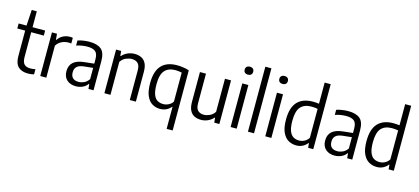

<svg xmlns="http://www.w3.org/2000/svg" viewBox="-74 -1447 5031 2306"><g transform="rotate(15 2441.0 -294.0)"><path d="M263.5 9.5Q186.5 9.5 143.5 -31Q100.5 -71.5 100.5 -163V-480H2.5V-542.5H100.5L112.5 -740H175.5V-542.5H332V-480H175.5V-174.5Q175.5 -108.5 201 -82.8Q226.5 -57 279 -57Q305 -57 339.5 -64.5V0.5Q301.5 9.5 263.5 9.5Z M416.5 0V-542.5H479.5L485.5 -469H491Q516.5 -508.5 556 -528Q595.5 -547.5 639 -547.5Q649.5 -547.5 658.8 -546.8Q668 -546 675.5 -544.5V-473.5Q665.5 -475.5 655.8 -475.8Q646 -476 635 -476Q595.5 -476 555.5 -456.2Q515.5 -436.5 492 -397V0Z M860 8.5Q789.5 8.5 747.2 -30Q705 -68.5 705 -138.5Q705 -209.5 749.8 -249.8Q794.5 -290 891.5 -299L1005 -311.5V-363.5Q1005 -436.5 972.2 -462Q939.5 -487.5 874 -487.5Q845 -487.5 809 -482.2Q773 -477 737.5 -464.5V-528Q769.5 -539 809.2 -544.8Q849 -550.5 884 -550.5Q980.5 -550.5 1029.8 -509.2Q1079 -468 1079 -360V0H1016L1010 -60H1005Q980.5 -26 942.5 -8.8Q904.5 8.5 860 8.5ZM781 -146Q781 -51 879 -51Q911.5 -51 945 -66Q978.5 -81 1005 -118.5V-259L896.5 -247.5Q836 -241.5 808.5 -216.2Q781 -191 781 -146Z M1214 0V-542.5H1277.5L1283 -481.5H1288.5Q1318.5 -514.5 1358.8 -532.5Q1399 -550.5 1445.5 -550.5Q1492 -550.5 1528 -533.2Q1564 -516 1584.8 -476.5Q1605.5 -437 1605.5 -369.5V0H1530V-365.5Q1530 -431.5 1502 -457Q1474 -482.5 1427 -482.5Q1394 -482.5 1355 -466.2Q1316 -450 1289.5 -409.5V0Z M2047 220V-53H2042.5Q2021.5 -26.5 1986.8 -8.5Q1952 9.5 1906 9.5Q1854 9.5 1810 -16.2Q1766 -42 1739.5 -101Q1713 -160 1713 -260Q1713 -408.5 1779 -479.5Q1845 -550.5 1971.5 -550.5Q2009.5 -550.5 2050 -544.5Q2090.5 -538.5 2122 -527.5V220ZM1928.5 -56.5Q1962 -56.5 1994.2 -72Q2026.5 -87.5 2047 -118.5V-479Q2031.5 -483 2009.8 -485.8Q1988 -488.5 1966.5 -488.5Q1881.5 -488.5 1836 -438Q1790.5 -387.5 1790.5 -267.5Q1790.5 -183 1808.5 -137.2Q1826.5 -91.5 1857.8 -74Q1889 -56.5 1928.5 -56.5Z M2415.5 9Q2370 9 2334.2 -8Q2298.5 -25 2277.8 -65Q2257 -105 2257 -172.5V-542.5H2332V-176Q2332 -109.5 2360.2 -84.2Q2388.5 -59 2433 -59Q2465.5 -59 2504 -75.5Q2542.5 -92 2568 -131.5V-542.5H2643.5V0H2580L2574.5 -59.5H2569.5Q2538 -25 2498.2 -8Q2458.5 9 2415.5 9Z M2783.5 0V-542.5H2859V0ZM2821 -661.5Q2795.5 -661.5 2781.8 -674.5Q2768 -687.5 2768 -710.5Q2768 -733.5 2781.8 -746.8Q2795.5 -760 2821 -760Q2846.5 -760 2860.2 -746.8Q2874 -733.5 2874 -710.5Q2874 -687.5 2860.2 -674.5Q2846.5 -661.5 2821 -661.5Z M2999 0V-808H3074.5V0Z M3214.5 0V-542.5H3290V0ZM3252 -661.5Q3226.5 -661.5 3212.8 -674.5Q3199 -687.5 3199 -710.5Q3199 -733.5 3212.8 -746.8Q3226.5 -760 3252 -760Q3277.5 -760 3291.2 -746.8Q3305 -733.5 3305 -710.5Q3305 -687.5 3291.2 -674.5Q3277.5 -661.5 3252 -661.5Z M3601 9.5Q3547 9.5 3502 -16.2Q3457 -42 3429.8 -101Q3402.5 -160 3402.5 -260Q3402.5 -408.5 3468.5 -479.5Q3534.5 -550.5 3662 -550.5Q3680.5 -550.5 3700 -549Q3719.5 -547.5 3736.5 -545V-808H3811.5V0H3747.5L3742 -56.5H3737Q3716 -28.5 3681.2 -9.5Q3646.5 9.5 3601 9.5ZM3618 -56Q3651.5 -56 3683.8 -72.2Q3716 -88.5 3736.5 -121.5V-481Q3701 -488.5 3659 -488.5Q3571 -488.5 3525.5 -437.8Q3480 -387 3480 -267Q3480 -183.5 3498 -137.8Q3516 -92 3547.2 -74Q3578.5 -56 3618 -56Z M4077 8.5Q4006.5 8.5 3964.2 -30Q3922 -68.5 3922 -138.5Q3922 -209.5 3966.8 -249.8Q4011.5 -290 4108.5 -299L4222 -311.5V-363.5Q4222 -436.5 4189.2 -462Q4156.5 -487.5 4091 -487.5Q4062 -487.5 4026 -482.2Q3990 -477 3954.5 -464.5V-528Q3986.5 -539 4026.2 -544.8Q4066 -550.5 4101 -550.5Q4197.5 -550.5 4246.8 -509.2Q4296 -468 4296 -360V0H4233L4227 -60H4222Q4197.5 -26 4159.5 -8.8Q4121.5 8.5 4077 8.5ZM3998 -146Q3998 -51 4096 -51Q4128.5 -51 4162 -66Q4195.5 -81 4222 -118.5V-259L4113.5 -247.5Q4053 -241.5 4025.5 -216.2Q3998 -191 3998 -146Z M4602 9.5Q4548 9.5 4503 -16.2Q4458 -42 4430.8 -101Q4403.5 -160 4403.5 -260Q4403.5 -408.5 4469.5 -479.5Q4535.5 -550.5 4663 -550.5Q4681.5 -550.5 4701 -549Q4720.5 -547.5 4737.5 -545V-808H4812.5V0H4748.5L4743 -56.5H4738Q4717 -28.5 4682.2 -9.5Q4647.5 9.5 4602 9.5ZM4619 -56Q4652.5 -56 4684.8 -72.2Q4717 -88.5 4737.5 -121.5V-481Q4702 -488.5 4660 -488.5Q4572 -488.5 4526.5 -437.8Q4481 -387 4481 -267Q4481 -183.5 4499 -137.8Q4517 -92 4548.2 -74Q4579.5 -56 4619 -56Z"/></g></svg>

Font: Encode Sans Semi Condensed
Style: Regular
Weight: 400
Width: 4
Designer: Multiple Designers
Foundry: Impallari Type
Version: Version 3.000; ttfautohint (v1.8.3) -l 8 -r 50 -G 200 -x 14 